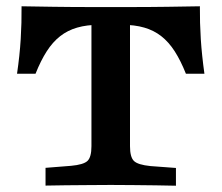

<svg xmlns="http://www.w3.org/2000/svg" viewBox="-20 -591 705 611"><path d="M324.5 -2.4Q297.2 -2.4 260.9 -2Q224.6 -1.6 188.5 -1.4Q152.5 -1.2 124.9 -0.4V-56.9L205.8 -63.3Q245.9 -66.9 258.5 -79Q271 -91.1 271 -125.8V-201.6H393.7V-125.8Q393.7 -91.1 406.2 -78.8Q418.8 -66.5 458.9 -62.5L539.9 -56.5V0Q512.6 -0.8 476.4 -1.2Q440.1 -1.6 404 -2Q367.9 -2.4 340.2 -2.4H332.3ZM296.7 -512.1Q256.4 -512.1 225.7 -503.2Q195.1 -494.4 171.4 -475.8Q147.6 -457.2 128.7 -427.7Q109.7 -398.1 93.1 -356.4H34.2Q42.7 -414.5 45.9 -466.3Q49.1 -518.2 48.6 -571Q91.7 -570.2 150.2 -569.4Q208.7 -568.5 288.8 -568.5H375.9Q456 -568.5 514.5 -569.4Q573 -570.2 616.1 -571Q615.7 -518.2 619 -466.3Q622.4 -414.5 630.5 -356.4H571.6Q555 -398.1 536 -427.7Q517.1 -457.2 493.3 -475.8Q469.6 -494.4 439 -503.2Q408.4 -512.1 368 -512.1ZM271 -201.6V-536.3H393.7V-201.6Z"/></svg>

Font: Playfair 5pt SemiExpanded Light
Style: Regular
Weight: 300
Width: 6
Designer: Claus Eggers Sørensen
Foundry: Claus Eggers Sørensen
Version: Version 2.203